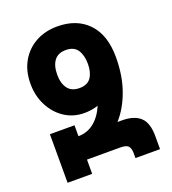

<svg xmlns="http://www.w3.org/2000/svg" viewBox="-133 -825 828 925"><g transform="rotate(-20 281.5 -362.5)"><path d="M247 -288Q191 -288 146.5 -317Q102 -346 76 -396.5Q50 -447 50 -509Q50 -574 77.5 -622.5Q105 -671 153.5 -698Q202 -725 265 -725Q365 -725 423 -664Q481 -603 481 -490Q481 -395 454 -319.5Q427 -244 381 -193H404Q466 -193 497.5 -164Q529 -135 529 -67V0H403V-25Q403 -48 393.5 -60.5Q384 -73 352 -73H181V0H55V-249H181V-193Q226 -193 261 -220.5Q296 -248 318 -299Q283 -288 247 -288ZM266 -409Q307 -409 325 -435.5Q343 -462 343 -505Q343 -549 325 -576.5Q307 -604 265 -604Q225 -604 205.5 -578Q186 -552 186 -505Q186 -462 205.5 -435.5Q225 -409 266 -409Z"/></g></svg>

Font: Noto Sans Armenian ExtraCondensed
Style: Bold
Weight: 700
Width: 2
Designer: Monotype Design Team
Foundry: Monotype Imaging Inc.
Version: Version 2.008; ttfautohint (v1.8.4.7-5d5b)